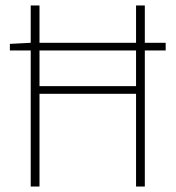

<svg xmlns="http://www.w3.org/2000/svg" viewBox="-20 -680 640 700"><path d="M16 -496V-520L92 -524V-660H124V-524H476V-660H508V-524H584V-496H508V0H476V-338H124V0H92V-496ZM124 -366H476V-496H124Z"/></svg>

Font: Source Code Pro ExtraLight
Style: Regular
Weight: 200
Monospace: yes
Designer: Paul D. Hunt, Teo Tuominen
Foundry: Adobe Systems Incorporated
Version: Version 2.030;PS 1.000;hotconv 16.6.51;makeotf.lib2.5.65220